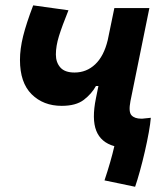

<svg xmlns="http://www.w3.org/2000/svg" viewBox="-20 -548 626 723"><path d="M488.8 155.3 373.5 131.3Q397.5 59.6 410.6 2.4Q359.9 -11.7 342.5 -55.7Q325.2 -99.6 341.3 -178.2L350.6 -224.1H341.3Q325.2 -194.8 295.7 -172.1Q266.1 -149.4 212.4 -149.4Q143.1 -149.4 99.1 -193.1Q55.2 -236.8 55.2 -322.3Q55.2 -363.8 67.1 -411.9Q79.1 -460 105 -527.8L237.8 -509.3Q213.9 -450.2 202.1 -412.4Q190.4 -374.5 190.4 -342.8Q190.4 -313 207.3 -293.9Q224.1 -274.9 260.7 -274.9Q305.7 -274.9 338.4 -305.7Q371.1 -336.4 385.7 -397L410.6 -517.6H542.5L471.2 -167Q463.4 -127 475.1 -114Q486.8 -101.1 512.2 -101.1Q514.2 -101.1 515.6 -101.1Q524.4 -102.1 533.7 -103Q533.7 -103 534.2 -103Q541 -103.5 547.9 -104.5Q546.4 -83.5 540.3 -49.6Q534.2 -15.6 525.4 22.7Q516.6 61 506.8 96.2Q497.1 131.3 488.8 155.3Z"/></svg>

Font: Cascadia Mono
Style: Bold Italic
Weight: 700
Italic angle: -10°
Monospace: yes
Designer: Aaron Bell
Foundry: Saja Typeworks
Version: Version 2404.023; ttfautohint (v1.8.4)